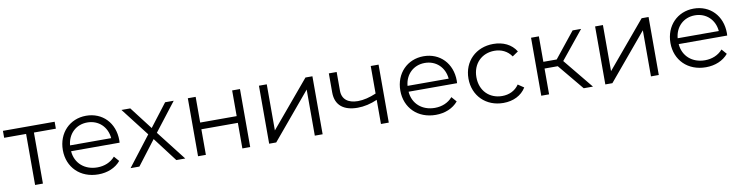

<svg xmlns="http://www.w3.org/2000/svg" viewBox="-20 -1120 6617 1715"><g transform="rotate(-10 3289.0 -262.5)"><path d="M471 -526H2V-463H201V0H272V-463H471Z M1011 -263C1011 -421 904 -530 756 -530C608 -530 499 -419 499 -263C499 -107 611 5 775 5C858 5 931 -25 978 -81L938 -127C898 -81 841 -58 777 -58C662 -58 578 -131 570 -241H1010C1010 -249 1011 -257 1011 -263ZM756 -469C859 -469 934 -397 943 -294H570C579 -397 654 -469 756 -469Z M1563 0 1353 -270 1551 -526H1473L1315 -320L1157 -526H1077L1275 -270L1067 0H1147L1315 -220L1482 0Z M1679 0H1750V-232H2081V0H2152V-526H2081V-293H1750V-526H1679Z M2324 0H2388L2738 -418V0H2809V-526H2746L2395 -108V-526H2324Z M3338 -526V-276C3279 -251 3223 -237 3172 -237C3084 -237 3029 -277 3029 -357V-526H2958V-353C2958 -234 3036 -179 3159 -179C3218 -179 3279 -193 3338 -219V0H3409V-526Z M4072 -263C4072 -421 3965 -530 3817 -530C3669 -530 3560 -419 3560 -263C3560 -107 3672 5 3836 5C3919 5 3992 -25 4039 -81L3999 -127C3959 -81 3902 -58 3838 -58C3723 -58 3639 -131 3631 -241H4071C4071 -249 4072 -257 4072 -263ZM3817 -469C3920 -469 3995 -397 4004 -294H3631C3640 -397 3715 -469 3817 -469Z M4449 5C4538 5 4613 -31 4655 -99L4602 -135C4566 -82 4510 -58 4449 -58C4334 -58 4250 -139 4250 -263C4250 -386 4334 -468 4449 -468C4510 -468 4566 -443 4602 -390L4655 -426C4613 -495 4538 -530 4449 -530C4292 -530 4178 -420 4178 -263C4178 -106 4292 5 4449 5Z M5177 0H5261L5039 -271L5246 -526H5169L4984 -295H4863V-526H4792V0H4863V-234H4983Z M5373 0H5437L5787 -418V0H5858V-526H5795L5444 -108V-526H5373Z M6522 -263C6522 -421 6415 -530 6267 -530C6119 -530 6010 -419 6010 -263C6010 -107 6122 5 6286 5C6369 5 6442 -25 6489 -81L6449 -127C6409 -81 6352 -58 6288 -58C6173 -58 6089 -131 6081 -241H6521C6521 -249 6522 -257 6522 -263ZM6267 -469C6370 -469 6445 -397 6454 -294H6081C6090 -397 6165 -469 6267 -469Z"/></g></svg>

Font: Talent
Style: Regular
Weight: 400
Designer: Mike Powis
Version: Version 1.001;hotconv 1.0.109;makeotfexe 2.5.65596